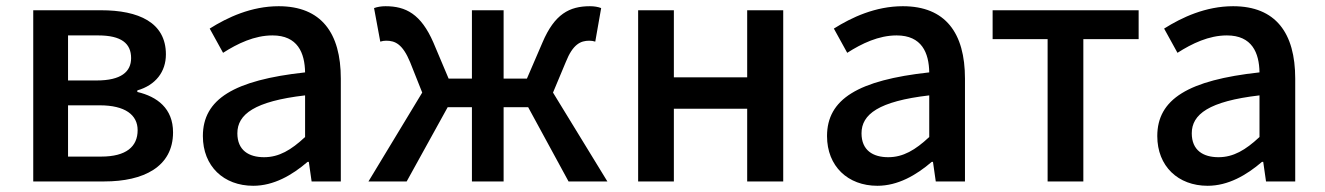

<svg xmlns="http://www.w3.org/2000/svg" viewBox="-20 -584 4265 618"><path d="M87 0H316C442 0 537 -47 537 -158C537 -235 486 -273 422 -288V-293C481 -310 514 -353 514 -409C514 -512 426 -551 305 -551H87ZM199 -325V-470H296C371 -470 402 -444 402 -397C402 -353 370 -325 291 -325ZM199 -80V-245H301C383 -245 423 -214 423 -165C423 -112 386 -80 306 -80Z M795 14C861 14 920 -20 970 -63H974L983 0H1077V-331C1077 -478 1014 -564 877 -564C789 -564 712 -528 655 -492L698 -414C745 -444 799 -470 857 -470C938 -470 961 -414 962 -351C733 -326 633 -265 633 -146C633 -49 700 14 795 14ZM830 -78C781 -78 744 -100 744 -155C744 -216 799 -258 962 -277V-143C917 -101 878 -78 830 -78Z M1166 0H1289L1421 -239H1499V0H1601V-239H1680L1810 0H1935L1760 -286L1801 -384C1824 -442 1849 -453 1877 -453C1885 -453 1889 -452 1896 -450L1915 -558C1905 -562 1892 -564 1879 -564C1813 -564 1765 -539 1726 -447L1676 -331H1601V-551H1499V-331H1424L1375 -447C1335 -539 1286 -564 1221 -564C1208 -564 1195 -562 1184 -558L1204 -450C1211 -452 1216 -453 1223 -453C1252 -453 1276 -442 1300 -384L1339 -286Z M2034 0H2149V-234H2385V0H2501V-551H2385V-335H2149V-551H2034Z M2804 14C2870 14 2929 -20 2979 -63H2983L2992 0H3086V-331C3086 -478 3023 -564 2886 -564C2798 -564 2721 -528 2664 -492L2707 -414C2754 -444 2808 -470 2866 -470C2947 -470 2970 -414 2971 -351C2742 -326 2642 -265 2642 -146C2642 -49 2709 14 2804 14ZM2839 -78C2790 -78 2753 -100 2753 -155C2753 -216 2808 -258 2971 -277V-143C2926 -101 2887 -78 2839 -78Z M3352 0H3467V-458H3645V-551H3175V-458H3352Z M3867 14C3933 14 3992 -20 4042 -63H4046L4055 0H4149V-331C4149 -478 4086 -564 3949 -564C3861 -564 3784 -528 3727 -492L3770 -414C3817 -444 3871 -470 3929 -470C4010 -470 4033 -414 4034 -351C3805 -326 3705 -265 3705 -146C3705 -49 3772 14 3867 14ZM3902 -78C3853 -78 3816 -100 3816 -155C3816 -216 3871 -258 4034 -277V-143C3989 -101 3950 -78 3902 -78Z"/></svg>

Font: GenYoGothic2 TW M
Style: Regular
Weight: 500
Version: Version 2.100;PS 2.1;hotconv 16.6.51;makeotf.lib2.5.65220 DE